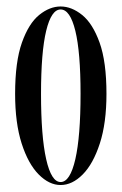

<svg xmlns="http://www.w3.org/2000/svg" viewBox="-20 -546 366 578"><path d="M162.5 11Q128 11 96.5 -20.8Q65 -52.5 45.2 -114Q25.5 -175.5 25.5 -263.5Q25.5 -360 46 -417.8Q66.5 -475.5 98 -501Q129.5 -526.5 162.5 -526.5Q195.5 -526.5 227.2 -501Q259 -475.5 279.8 -417.8Q300.5 -360 300.5 -263.5Q300.5 -175.5 280.5 -114Q260.5 -52.5 229 -20.8Q197.5 11 162.5 11ZM162.5 2Q191 2 206.8 -66.8Q222.5 -135.5 222.5 -263.5Q222.5 -389 206.8 -453.2Q191 -517.5 162.5 -517.5Q134.5 -517.5 119 -453.2Q103.5 -389 103.5 -263.5Q103.5 -135.5 119 -66.8Q134.5 2 162.5 2Z"/></svg>

Font: Imbue 100pt
Style: Regular
Weight: 400
Designer: Tyler Finck
Foundry: Etcetera Type Company
Version: Version 1.102; ttfautohint (v1.8.3)